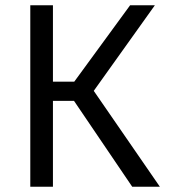

<svg xmlns="http://www.w3.org/2000/svg" viewBox="-20 -709 640 729"><path d="M181 -326V0H95V-689H181V-399H262L474 -689H568L336 -364L587 0H482L261 -326Z"/></svg>

Font: Fira Mono
Style: Regular
Weight: 400
Designer: Carrois Corporate & Edenspiekermann AG
Foundry: Carrois Corporate GbR & Edenspiekermann AG
Version: Version 3.206